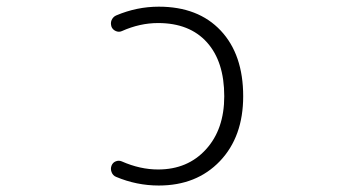

<svg xmlns="http://www.w3.org/2000/svg" viewBox="-20 -576 1040 584"><path d="M319.3 -72.3Q323.2 -82 332.5 -85.4Q341.8 -88.9 350.6 -85Q406.2 -60.5 460.9 -60.5Q550.8 -60.5 606.4 -121.6Q662.1 -182.6 662.1 -283.2Q662.1 -388.7 609.4 -447.3Q556.6 -505.9 460.9 -505.9Q405.3 -505.9 350.6 -481.4Q341.8 -477.5 332.5 -481.4Q323.2 -485.4 319.3 -494.1Q317.4 -500 317.4 -504.9Q317.4 -509.8 319.3 -514.6Q324.2 -525.4 334 -529.3Q396.5 -555.7 462.9 -555.7Q583 -555.7 651.4 -482.9Q719.7 -410.2 719.7 -283.2Q719.7 -160.2 648.9 -85.9Q578.1 -11.7 462.9 -11.7Q395.5 -11.7 333 -38.1Q323.2 -42 319.3 -52.7Q317.4 -57.6 317.4 -62.5Q317.4 -67.4 319.3 -72.3Z"/></svg>

Font: Rounded-L Mgen+ 1mn light
Style: Regular
Weight: 200
Designer: [Source Han Sans]
Ryoko NISHIZUKA  (kana & ideographs); Paul D. Hunt (Latin, Greek & Cyrillic); Wenlong ZHANG  (bopomofo
Version: Version 1.059.20150602